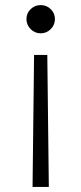

<svg xmlns="http://www.w3.org/2000/svg" viewBox="-20 -735 320 755"><path d="M166 -519 172 0H108L114 -519ZM140 -715Q163 -715 179.5 -699Q196 -683 196 -660Q196 -637 179.5 -620.5Q163 -604 140 -604Q117 -604 100.5 -620.5Q84 -637 84 -660Q84 -683 100.5 -699Q117 -715 140 -715Z"/></svg>

Font: Zen Kaku Gothic New
Style: Regular
Weight: 400
Designer: Yoshimichi Ohira
Foundry: Positype
Version: Version 1.001